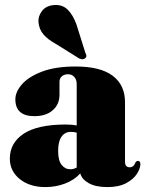

<svg xmlns="http://www.w3.org/2000/svg" viewBox="-20 -749 594 781"><path d="M20 -103.5Q20 -168 76.5 -205.2Q133 -242.5 248 -242.5Q273.5 -242.5 292 -238.5V-406.5Q292 -425 282.2 -436Q272.5 -447 256.5 -447Q241.5 -447 231.8 -438.8Q222 -430.5 222 -416.5V-363Q222 -325 194.8 -300.8Q167.5 -276.5 120 -276.5Q42.5 -276.5 42.5 -345Q42.5 -375.5 69.5 -406.2Q96.5 -437 151 -457.8Q205.5 -478.5 287.5 -478.5Q389 -478.5 438.8 -440.5Q488.5 -402.5 488.5 -334V-91.5Q488.5 -68.5 507.5 -68.5Q524 -68.5 531 -88Q535 -94.5 541 -94.5Q551 -94.5 551 -81Q551 -64 537 -42Q523 -20 493.2 -4Q463.5 12 416.5 12Q369.5 12 341.2 -3.8Q313 -19.5 306.5 -43.5Q282 -16.5 244.2 -2.2Q206.5 12 165 12Q100.5 12 60.2 -20.8Q20 -53.5 20 -103.5ZM216.5 -135Q216.5 -96.5 230.5 -78.5Q244.5 -60.5 266.5 -60.5Q279 -60.5 292 -67.5V-209.5Q281.5 -212.5 267.5 -212.5Q244 -212.5 230.2 -193Q216.5 -173.5 216.5 -135ZM291 -649.5 327 -535Q330 -529 331.2 -523.5Q332.5 -518 327.5 -513Q318.5 -504 302.5 -511L204.5 -572Q174.5 -588.5 156.8 -609Q139 -629.5 136.5 -659.5Q134.5 -682.5 150.8 -704.2Q167 -726 200.5 -728.5Q233.5 -731 255.2 -709.8Q277 -688.5 291 -649.5Z"/></svg>

Font: Fraunces 72pt S000 Black
Style: Regular
Weight: 900
Version: Version 1.000; ttfautohint (v1.8.3)